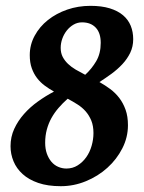

<svg xmlns="http://www.w3.org/2000/svg" viewBox="-20 -623 495 658"><path d="M188 -459Q188 -441.4 194.8 -428.2Q201.7 -415 213.1 -404.1Q224.6 -393.1 239.7 -384.3Q254.9 -375.5 272 -366.7Q293.9 -386.7 309.6 -413.1Q325.2 -439.5 325.2 -476.1Q325.2 -510.3 308.1 -528.3Q291 -546.4 261.2 -546.4Q245.6 -546.4 232.4 -538.8Q219.2 -531.2 209.2 -518.8Q199.2 -506.3 193.6 -490.7Q188 -475.1 188 -459ZM300.3 -167Q300.3 -191.4 293 -209.5Q285.6 -227.5 273.7 -241.2Q261.7 -254.9 245.6 -265.1Q229.5 -275.4 211.9 -284.7Q194.8 -269.5 180.7 -253.2Q166.5 -236.8 156.2 -218.3Q146 -199.7 140.4 -178.7Q134.8 -157.7 134.8 -133.8Q134.8 -112.8 140.6 -96.4Q146.5 -80.1 156.2 -68.6Q166 -57.1 179.4 -51.3Q192.9 -45.4 207.5 -45.4Q229 -45.4 246.1 -56.2Q263.2 -66.9 275.4 -84Q287.6 -101.1 293.9 -123Q300.3 -145 300.3 -167ZM436.5 -488.8Q436.5 -463.4 426.3 -442.1Q416 -420.9 399.4 -403.1Q382.8 -385.3 362.1 -370.1Q341.3 -355 320.8 -341.8Q339.8 -331.1 357.7 -317.9Q375.5 -304.7 388.9 -287.1Q402.3 -269.5 410.4 -246.8Q418.5 -224.1 418.5 -193.8Q418.5 -152.3 399.2 -114.5Q379.9 -76.7 347.9 -47.9Q315.9 -19 274.4 -2Q232.9 15.1 188.5 15.1Q143.6 15.1 111.1 3.9Q78.6 -7.3 57.6 -26.4Q36.6 -45.4 26.4 -70.1Q16.1 -94.7 16.1 -122.1Q16.1 -153.8 28.8 -181.4Q41.5 -209 62.3 -232.4Q83 -255.9 109.9 -275.1Q136.7 -294.4 165 -309.1Q148.4 -318.4 133.3 -329.6Q118.2 -340.8 106.9 -355.5Q95.7 -370.1 88.9 -389.2Q82 -408.2 82 -434.1Q82 -469.7 98.9 -500.7Q115.7 -531.7 144.3 -554.4Q172.9 -577.1 210.4 -590.1Q248 -603 290 -603Q328.1 -603 356 -594.5Q383.8 -585.9 401.6 -570.8Q419.4 -555.7 428 -534.7Q436.5 -513.7 436.5 -488.8Z"/></svg>

Font: Gentium Basic
Style: Bold Italic
Weight: 700
Italic angle: -8°
Designer: J. Victor Gaultney and Annie Olsen
Foundry: SIL International
Version: Version 1.102; 2013; Maintenance release